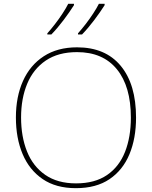

<svg xmlns="http://www.w3.org/2000/svg" viewBox="-20 -972 794 1002"><path d="M690 -358Q690 -250 655.5 -167Q621 -84 551.5 -37Q482 10 376 10Q272 10 202.5 -37.5Q133 -85 98 -168Q63 -251 63 -359Q63 -467 100 -549.5Q137 -632 208.5 -678.5Q280 -725 382 -725Q530 -725 610 -628.5Q690 -532 690 -358ZM90 -359Q90 -259 121 -181.5Q152 -104 216 -59.5Q280 -15 377 -15Q475 -15 538.5 -58.5Q602 -102 632.5 -179.5Q663 -257 663 -358Q663 -521 590 -610.5Q517 -700 382 -700Q284 -700 219 -656Q154 -612 122 -535Q90 -458 90 -359ZM526 -945Q504 -910 472 -867.5Q440 -825 408 -792H387V-798Q405 -818 426 -845Q447 -872 466 -901Q485 -930 496 -952H526ZM366 -945Q344 -910 312 -867.5Q280 -825 248 -792H227V-798Q245 -818 266 -845Q287 -872 306 -901Q325 -930 336 -952H366Z"/></svg>

Font: Noto Sans Bengali Thin
Style: Regular
Weight: 100
Designer: Jelle Bosma - Monotype Design Team
Foundry: Monotype Imaging Inc.
Version: Version 2.003; ttfautohint (v1.8.4.7-5d5b)